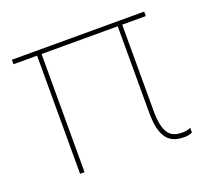

<svg xmlns="http://www.w3.org/2000/svg" viewBox="-96 -640 836 765"><g transform="rotate(-20 322.0 -257.5)"><path d="M566 5C579 5 588 2 598 -2V-23C590 -18 580 -15 564 -15C515 -15 484 -35 484 -137V-501H584V-520H23V-501H123V0H142V-501H465V-136C465 -20 506 5 566 5Z"/></g></svg>

Font: Fixel Display Thin
Style: Italic
Weight: 100
Italic angle: -10°
Designer: AlfaBravo + MacPaw
Foundry: Kyrylo Tkachov, Marchela Mozhyna, Serhii Makarenko, Maria Weinstein, Zakhar Kryvoshyya
Version: Version 1.210;Glyphs 3.2 (3217)